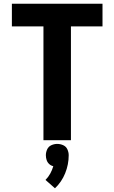

<svg xmlns="http://www.w3.org/2000/svg" viewBox="-20 -755 616 1034"><path d="M214 0H362V-613H532V-735H44V-613H214ZM276 259Q312 225 331 178Q350 131 350 81Q350 65 343 49.5Q336 34 320.5 27Q305 20 288 20Q272 20 256.5 27Q241 34 234 49.5Q227 65 227 81Q227 94 231 106.5Q235 119 244.5 128Q254 137 267 140Q261 161 250.5 180Q240 199 225 214Z"/></svg>

Font: Iosevka Sparkle Heavy
Style: Regular
Weight: 900
Designer: Belleve Invis
Foundry: Belleve Invis
Version: Version 4.5.0; ttfautohint (v1.8.3)